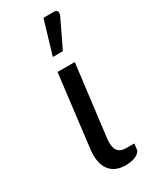

<svg xmlns="http://www.w3.org/2000/svg" viewBox="-186 -752 646 806"><g transform="rotate(-30 137.0 -349.5)"><path d="M70.3 0ZM116.7 -477.1H200.2L157.2 -129.9Q152.8 -93.8 164.6 -75Q176.3 -56.2 208.5 -56.2H245.6L242.7 -30.3Q241.7 -21.5 235.1 -14.9Q228.5 -8.3 218.5 -3.7Q208.5 1 195.6 3.2Q182.6 5.4 168.9 5.4Q141.6 5.4 121.8 -4.2Q102.1 -13.7 90.3 -30.8Q78.6 -47.9 74.5 -71.8Q70.3 -95.7 73.7 -125ZM130.9 -541.5 179.2 -703.6H230.5Q242.7 -703.6 246.1 -695.3Q249.5 -687 243.2 -673.8L179.7 -541.5Z"/></g></svg>

Font: Carlito
Style: Italic
Weight: 400
Italic angle: -7°
Designer: Lukasz Dziedzic
Foundry: tyPoland Lukasz Dziedzic
Version: Version 1.104